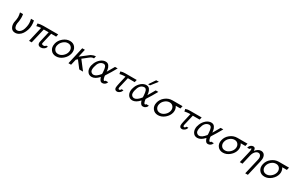

<svg xmlns="http://www.w3.org/2000/svg" viewBox="264 -2553 7029 4578"><g transform="rotate(30 3778.5 -264.0)"><path d="M151 -472H234Q243 -426 243 -377Q243 -327 239 -302Q238 -287 234 -265Q230 -243 227 -227L224 -211Q217 -159 234 -113Q253 -65 306 -65Q374 -65 424 -146Q449 -192 462 -261Q484 -362 454 -471H536Q549 -407 548.5 -341Q548 -275 526.5 -212Q505 -149 473 -100Q441 -51 392.5 -21Q344 9 289 9Q212 9 175.5 -51Q139 -111 147 -196L153 -224Q159 -253 164 -289Q169 -325 169 -351Q167 -407 151 -472Z M645 -450Q643 -452 645 -452Q709 -472 799 -472H1202L1187 -402H1050L981 -107Q977 -87 989 -76.5Q1001 -66 1028 -66Q1049 -66 1065 -74Q1080 -83 1084 -90Q1084 -91 1085.5 -94Q1087 -97 1087 -98H1135Q1122 -49 1082.5 -21Q1043 7 998 7Q946 7 923.5 -23.5Q901 -54 913 -108Q931 -186 940 -227L980 -402H846L750 8H677L772 -402Q723 -402 651 -382Z M1239 -236V-241Q1262 -338 1347 -408.5Q1432 -479 1529 -479Q1625 -479 1677 -407.5Q1729 -336 1706 -235Q1683 -136 1598.5 -64Q1514 8 1416 8Q1319 8 1267 -63Q1215 -134 1239 -236ZM1311 -236Q1310 -235 1309 -235Q1294 -166 1328.5 -115.5Q1363 -65 1432 -65Q1499 -65 1558 -116.5Q1617 -168 1633 -237Q1649 -306 1614.5 -357.5Q1580 -409 1511 -409Q1444 -409 1385 -357Q1326 -305 1311 -236Z M1757 0 1864 -473H1937L1888 -256Q1931 -289 1974.5 -323Q2018 -357 2040.5 -374.5Q2063 -392 2083.5 -408Q2104 -424 2112.5 -429.5Q2121 -435 2124 -436Q2185 -468 2243 -471L2228 -405Q2188 -405 2159 -390Q2150 -386 2138 -377.5Q2126 -369 2107 -354.5Q2088 -340 2071.5 -326.5Q2055 -313 2024 -288.5Q1993 -264 1970 -246L2159 0H2055L1907 -194L1867 -159Q1835 -21 1830 0Z M2256 -236Q2258 -238 2259 -238Q2281 -331 2345.5 -398.5Q2410 -466 2486 -477Q2496 -478 2515 -478Q2571 -477 2602.5 -433.5Q2634 -390 2642 -332L2648 -281Q2659 -299 2687 -347Q2715 -395 2739 -437L2763 -479H2836Q2748 -320 2665 -194Q2656 -182 2659 -163Q2675 -61 2707 -61Q2724 -61 2732 -82H2805Q2794 -41 2762 -17Q2730 7 2693 8Q2677 8 2664 5Q2641 -2 2624 -27.5Q2607 -53 2599 -78L2590 -102Q2492 8 2396 8Q2313 8 2272 -63Q2231 -134 2256 -236ZM2331 -234Q2329 -232 2329 -230Q2307 -135 2335 -97Q2356 -68 2389 -61Q2403 -59 2412 -59Q2484 -60 2576 -174Q2578 -177 2579 -184Q2581 -189 2579 -219Q2573 -322 2557 -359Q2538 -407 2494 -409Q2482 -409 2467 -406Q2364 -384 2331 -234Z M2926 -449Q2924 -449 2923 -448Q2967 -461 2988.5 -464.5Q3010 -468 3050 -468H3367L3351 -399H3163L3113 -184Q3112 -181 3109.5 -170.5Q3107 -160 3106 -155L3098 -123Q3096 -114 3094 -96Q3091 -58 3120 -58Q3133 -58 3143.5 -66.5Q3154 -75 3158 -83Q3162 -91 3164 -97H3216Q3197 -27 3135 -1Q3112 10 3089 8Q3059 7 3043 -11.5Q3027 -30 3025 -56Q3023 -90 3046 -190L3047 -192V-194L3095 -402Q3066 -402 3040.5 -400Q3015 -398 2997.5 -395.5Q2980 -393 2968 -390.5Q2956 -388 2948 -386L2940 -383Z M3652 -515 3773 -694H3847L3706 -515ZM3376 -236Q3378 -238 3379 -238Q3401 -331 3465.5 -398.5Q3530 -466 3606 -477Q3616 -478 3635 -478Q3691 -477 3722.5 -433.5Q3754 -390 3762 -332L3768 -281Q3779 -299 3807 -347Q3835 -395 3859 -437L3883 -479H3956Q3868 -320 3785 -194Q3776 -182 3779 -163Q3795 -61 3827 -61Q3844 -61 3852 -82H3925Q3914 -41 3882 -17Q3850 7 3813 8Q3797 8 3784 5Q3761 -2 3744 -27.5Q3727 -53 3719 -78L3710 -102Q3612 8 3516 8Q3433 8 3392 -63Q3351 -134 3376 -236ZM3451 -234Q3449 -232 3449 -230Q3427 -135 3455 -97Q3476 -68 3509 -61Q3523 -59 3532 -59Q3604 -60 3696 -174Q3698 -177 3699 -184Q3701 -189 3699 -219Q3693 -322 3677 -359Q3658 -407 3614 -409Q3602 -409 3587 -406Q3484 -384 3451 -234Z M4044 -232Q4067 -335 4154 -404Q4241 -473 4347 -473H4626L4609 -400H4481Q4531 -325 4511 -232Q4489 -136 4404.5 -64.5Q4320 7 4222 7Q4126 7 4073.5 -62.5Q4021 -132 4044 -232ZM4117 -232 4116 -229Q4101 -162 4136 -113Q4171 -64 4239 -64Q4305 -64 4363.5 -114.5Q4422 -165 4438 -232Q4453 -299 4418 -349Q4383 -399 4316 -399Q4248 -399 4190 -349.5Q4132 -300 4117 -232Z M4714 -449Q4712 -449 4711 -448Q4755 -461 4776.5 -464.5Q4798 -468 4838 -468H5155L5139 -399H4951L4901 -184Q4900 -181 4897.5 -170.5Q4895 -160 4894 -155L4886 -123Q4884 -114 4882 -96Q4879 -58 4908 -58Q4921 -58 4931.5 -66.5Q4942 -75 4946 -83Q4950 -91 4952 -97H5004Q4985 -27 4923 -1Q4900 10 4877 8Q4847 7 4831 -11.5Q4815 -30 4813 -56Q4811 -90 4834 -190L4835 -192V-194L4883 -402Q4854 -402 4828.5 -400Q4803 -398 4785.5 -395.5Q4768 -393 4756 -390.5Q4744 -388 4736 -386L4728 -383Z M5164 -236Q5166 -238 5167 -238Q5189 -331 5253.5 -398.5Q5318 -466 5394 -477Q5404 -478 5423 -478Q5479 -477 5510.5 -433.5Q5542 -390 5550 -332L5556 -281Q5567 -299 5595 -347Q5623 -395 5647 -437L5671 -479H5744Q5656 -320 5573 -194Q5564 -182 5567 -163Q5583 -61 5615 -61Q5632 -61 5640 -82H5713Q5702 -41 5670 -17Q5638 7 5601 8Q5585 8 5572 5Q5549 -2 5532 -27.5Q5515 -53 5507 -78L5498 -102Q5400 8 5304 8Q5221 8 5180 -63Q5139 -134 5164 -236ZM5239 -234Q5237 -232 5237 -230Q5215 -135 5243 -97Q5264 -68 5297 -61Q5311 -59 5320 -59Q5392 -60 5484 -174Q5486 -177 5487 -184Q5489 -189 5487 -219Q5481 -322 5465 -359Q5446 -407 5402 -409Q5390 -409 5375 -406Q5272 -384 5239 -234Z M5832 -232Q5855 -335 5942 -404Q6029 -473 6135 -473H6414L6397 -400H6269Q6319 -325 6299 -232Q6277 -136 6192.5 -64.5Q6108 7 6010 7Q5914 7 5861.5 -62.5Q5809 -132 5832 -232ZM5905 -232 5904 -229Q5889 -162 5924 -113Q5959 -64 6027 -64Q6093 -64 6151.5 -114.5Q6210 -165 6226 -232Q6241 -299 6206 -349Q6171 -399 6104 -399Q6036 -399 5978 -349.5Q5920 -300 5905 -232Z M6454 -386V-385Q6466 -433 6498.5 -460.5Q6531 -488 6568 -488Q6600 -488 6615 -467Q6630 -446 6631 -398Q6656 -432 6694.5 -460Q6733 -488 6781 -489Q6809 -489 6828 -481Q6876 -464 6894.5 -408.5Q6913 -353 6896 -282V-278L6793 166H6720L6821 -268Q6837 -337 6814 -376.5Q6791 -416 6749 -416Q6704 -416 6665 -373.5Q6626 -331 6609 -261L6549 0H6475L6543 -293Q6573 -417 6549 -419Q6534 -419 6525 -392Q6523 -392 6511 -389Q6499 -386 6488 -386Z M6975 -232Q6998 -335 7085 -404Q7172 -473 7278 -473H7557L7540 -400H7412Q7462 -325 7442 -232Q7420 -136 7335.5 -64.5Q7251 7 7153 7Q7057 7 7004.5 -62.5Q6952 -132 6975 -232ZM7048 -232 7047 -229Q7032 -162 7067 -113Q7102 -64 7170 -64Q7236 -64 7294.5 -114.5Q7353 -165 7369 -232Q7384 -299 7349 -349Q7314 -399 7247 -399Q7179 -399 7121 -349.5Q7063 -300 7048 -232Z"/></g></svg>

Font: Coval
Style: ExtraLight Italic
Weight: 200
Foundry: Context Ltd
Version: Version 001.000